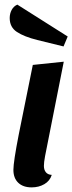

<svg xmlns="http://www.w3.org/2000/svg" viewBox="-20 -791 313 831"><path d="M170 -73Q170 -56 178.5 -45.5Q187 -35 204 -34Q196 -8 172 6Q148 20 117 20Q80 20 59 0Q38 -20 38 -56Q38 -90 61 -208L122 -510L256 -524L175 -115Q170 -88 170 -73ZM22 -713Q22 -732 30.5 -748Q39 -764 55 -771L273 -633L255 -590L141 -618Q85 -632 53.5 -652.5Q22 -673 22 -713Z"/></svg>

Font: Sansita Medium Italic
Style: Regular
Weight: 500
Italic angle: -11°
Designer: Pablo Cosgaya
Foundry: Omnibus-Type
Version: Version 1.006